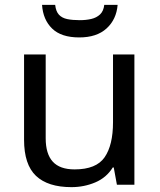

<svg xmlns="http://www.w3.org/2000/svg" viewBox="-20 -760 658 790"><path d="M533 -536V0H461L448 -71H444Q418 -29 372 -9.5Q326 10 274 10Q177 10 128 -36.5Q79 -83 79 -185V-536H168V-191Q168 -127 197 -95Q226 -63 287 -63Q376 -63 410.5 -113Q445 -163 445 -257V-536ZM464 -740Q459 -680 418.5 -643Q378 -606 306 -606Q232 -606 194.5 -642.5Q157 -679 153 -740H207Q210 -713 222.5 -699.5Q235 -686 256.5 -681.5Q278 -677 308 -677Q334 -677 355.5 -682Q377 -687 391.5 -700.5Q406 -714 409 -740Z"/></svg>

Font: Noto Sans Adlam
Style: Regular
Weight: 400
Designer: Mark Jamra, Neil Patel
Foundry: JamraPatel LLC
Version: Version 3.001